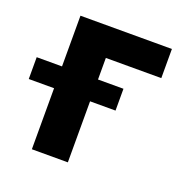

<svg xmlns="http://www.w3.org/2000/svg" viewBox="-146 -641 716 737"><g transform="rotate(20 211.5 -272.5)"><path d="M433.9 -545.5H60.4V-338.4H-43V-249.3H60.4V0H207.4V-249.3H311.4V-338.4H207.4V-426.5H433.9Z"/></g></svg>

Font: Magic Ui Pro
Style: Bold
Weight: 700
Designer: Stefan Endress, Andreas Faust
Version: Version 1.000;FEAKit 1.0